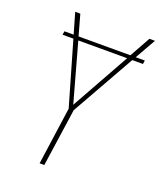

<svg xmlns="http://www.w3.org/2000/svg" viewBox="-128 -763 709 846"><g transform="rotate(20 226.0 -340.5)"><path d="M397 -584H440L437 -567H387L220 -271L181 0H159L197 -270L111 -567H60L63 -584H106L78 -681H102L129 -584H372L426 -681H452ZM210 -293 363 -567H134Z"/></g></svg>

Font: Fira Sans Extra Condensed Thin
Style: Italic
Weight: 250
Width: 3
Italic angle: -8°
Designer: Carrois Corporate & Edenspiekermann AG
Foundry: Carrois Corporate GbR & Edenspiekermann AG
Version: Version 4.203